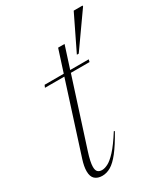

<svg xmlns="http://www.w3.org/2000/svg" viewBox="-189 -836 808 930"><g transform="rotate(-30 215.0 -371.0)"><path d="M100 -129.5Q83 -77 83 -50.5Q83 -31 91.2 -23Q99.5 -15 115 -15Q129 -15 148 -24.5Q167 -34 193.8 -62.8Q220.5 -91.5 257.5 -150L262 -147.5Q227.5 -86 200.5 -51.8Q173.5 -17.5 150 -3.8Q126.5 10 102 10Q76.5 10 61.2 -3.5Q46 -17 46 -47.5Q46 -73.5 57.5 -109.5L182 -498.5H73.5L79.5 -512H186.5L226 -635H262L222.5 -512H326L323 -498.5H218.5ZM287.5 -560 381 -752.5H430.5V-747.5L298 -560Z"/></g></svg>

Font: Newsreader Display ExtraLight
Style: Italic
Weight: 275
Italic angle: -17°
Designer: Hugues Gentile
Foundry: Production Type
Version: Version 1.002